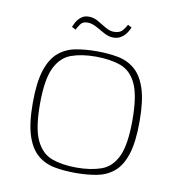

<svg xmlns="http://www.w3.org/2000/svg" viewBox="-64 -570 589 634"><g transform="rotate(10 230.0 -253.0)"><path d="M230 5Q192 5 159.5 -1Q127 -7 102.5 -27.5Q78 -48 64.5 -89Q51 -130 51 -199Q51 -268 64.5 -309Q78 -350 102.5 -370.5Q127 -391 159.5 -397Q192 -403 230 -403Q268 -403 300.5 -397Q333 -391 357.5 -370.5Q382 -350 395.5 -309Q409 -268 409 -199Q409 -129 395.5 -88Q382 -47 357.5 -27Q333 -7 300.5 -1Q268 5 230 5ZM230 -13Q278 -13 313 -25.5Q348 -38 366.5 -77.5Q385 -117 385 -199Q385 -281 366.5 -320.5Q348 -360 313 -372.5Q278 -385 230 -385Q182 -385 147.5 -372.5Q113 -360 94 -320.5Q75 -281 75 -199Q75 -117 94 -77.5Q113 -38 147.5 -25.5Q182 -13 230 -13ZM275 -457Q259 -457 244 -465.5Q229 -474 213.5 -482.5Q198 -491 183 -491Q167 -491 159.5 -480Q152 -469 148 -461L135 -468Q137 -472 140 -479Q143 -486 149 -493.5Q155 -501 163.5 -506Q172 -511 185 -511Q201 -511 216 -502Q231 -493 245.5 -484.5Q260 -476 274 -476Q294 -476 303.5 -488Q313 -500 316 -507L329 -500Q327 -496 323.5 -489Q320 -482 313.5 -474.5Q307 -467 297.5 -462Q288 -457 275 -457Z"/></g></svg>

Font: Genos Thin Thin
Style: Regular
Weight: 250
Version: Version 1.010